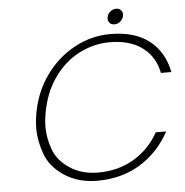

<svg xmlns="http://www.w3.org/2000/svg" viewBox="-57 -886 911 948"><g transform="rotate(-5 399.0 -412.0)"><path d="M539 -755Q523 -755 515 -764.5Q507 -774 507 -785Q507 -789 508 -793Q511 -809 524 -820Q537 -831 553 -831Q569 -831 577 -821.5Q585 -812 585 -801Q585 -797 584 -793Q581 -777 568 -766Q555 -755 539 -755ZM116 -350Q134 -454 192 -535.5Q250 -617 334.5 -663Q419 -709 514 -709Q634 -709 706 -653Q778 -597 798 -496H746Q731 -576 669.5 -622.5Q608 -669 507 -669Q426 -669 353 -630.5Q280 -592 229.5 -519.5Q179 -447 162 -350Q155 -312 155 -277Q155 -225 175.5 -168Q196 -111 255 -72Q314 -33 395 -33Q496 -33 573.5 -79.5Q651 -126 695 -206H747Q692 -105 600 -49Q508 7 388 7Q293 7 224.5 -38.5Q156 -84 132.5 -150Q109 -216 109 -274Q109 -311 116 -350Z"/></g></svg>

Font: Fz Poppins ExtLt
Style: Italic
Weight: 200
Italic angle: -10°
Designer: Ninad Kale (Devanagari), Jonny Pinhorn (Latin)
Foundry: Indian Type Foundry
Version: Vit hóa bi Vntype.Com & FontZin.Com